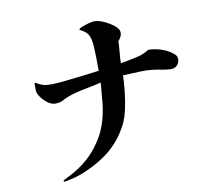

<svg xmlns="http://www.w3.org/2000/svg" viewBox="-86 -870 1172 1019"><g transform="rotate(-10 500.0 -360.5)"><path d="M888 -491Q888 -474 876.5 -459.5Q865 -445 839 -445Q835 -445 821 -446.5Q807 -448 803 -449Q769 -456 741.5 -459Q714 -462 683 -461L585 -457Q584 -419 579 -371.5Q574 -324 564 -278Q554 -232 537 -198Q497 -121 437 -71Q377 -21 293 14Q274 22 252 29Q230 36 212 39Q207 40 199.5 42Q192 44 191 44Q185 44 181 44.5Q177 45 177 40Q177 37 189 32Q195 29 200.5 25.5Q206 22 210 21Q268 -8 311.5 -46.5Q355 -85 386 -133Q418 -181 434.5 -239Q451 -297 455 -363Q456 -382 458.5 -401.5Q461 -421 461 -440Q441 -434 401 -426.5Q361 -419 328 -411Q300 -404 281 -396.5Q262 -389 245 -380Q232 -373 215 -372Q188 -368 161.5 -389Q135 -410 121 -437Q115 -448 115 -462Q115 -476 115 -495Q115 -502 124 -497Q138 -487 156.5 -481Q175 -475 215 -476Q239 -477 282 -481.5Q325 -486 374 -492Q423 -498 462 -503Q462 -505 462 -506.5Q462 -508 462 -509Q462 -541 461.5 -573.5Q461 -606 459 -638Q455 -686 441 -704Q427 -722 399 -735Q399 -741 415.5 -748Q432 -755 452.5 -760.5Q473 -766 484 -766Q509 -766 540 -751Q571 -736 587 -722Q596 -715 604 -705Q612 -695 612 -682Q612 -671 607 -661Q602 -651 592 -639Q592 -614 588.5 -581Q585 -548 585 -522Q635 -531 673.5 -539.5Q712 -548 740 -567Q770 -567 801 -558Q832 -549 855 -534Q866 -527 877 -517Q888 -507 888 -491Z"/></g></svg>

Font: Kaisei Tokumin
Style: Bold
Weight: 700
Designer: Font-Kai, 金井和夫
Foundry: KAZUO KANAI
Version: Version 5.003